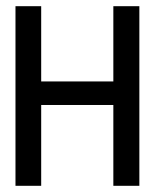

<svg xmlns="http://www.w3.org/2000/svg" viewBox="-20 -600 505 620"><path d="M30 0H113V-261H346V0H430V-580H346V-337H113V-580H30Z"/></svg>

Font: Charger Sport
Style: SeBd
Weight: 600
Designer: Jasper
Foundry: Cannot Into Space Fonts
Version: Version 1.1